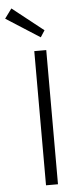

<svg xmlns="http://www.w3.org/2000/svg" viewBox="-140 -942 405 975"><g transform="rotate(-5 62.5 -455.0)"><path d="M115 -785 93 -751 -79 -861 -43 -910ZM115 0H54V-684H115Z"/></g></svg>

Font: Bellota
Style: Regular
Weight: 400
Designer: Kemie Guaida
Foundry: Kemie Guaida
Version: Version 1.000;PS 002.000;hotconv 1.0.70;makeotf.lib2.5.58329